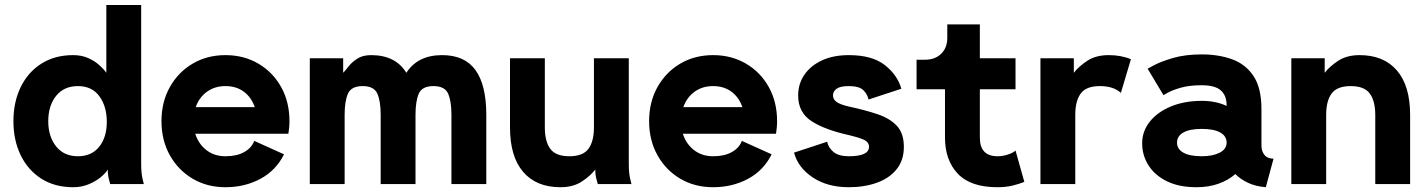

<svg xmlns="http://www.w3.org/2000/svg" viewBox="-20 -743 5760 775"><path d="M549.8 -82Q549.8 -44.9 555.2 -22.5Q560.5 0 560.5 0H424.8Q424.8 0 419.9 -18.3Q415 -36.6 415 -58.6Q406.7 -44.4 386.7 -27.8Q366.7 -11.2 338.1 0.7Q309.6 12.7 275.4 12.7Q201.2 12.7 147 -21.7Q92.8 -56.2 63.5 -116.5Q34.2 -176.8 34.2 -253.9Q34.2 -331.1 63.5 -391.4Q92.8 -451.7 147 -486.1Q201.2 -520.5 275.4 -520.5Q309.6 -520.5 336.2 -508.5Q362.8 -496.6 381.1 -480Q399.4 -463.4 409.2 -449.2V-722.7H549.8ZM411.1 -251Q411.1 -313.5 381.1 -354.5Q351.1 -395.5 294.4 -395.5Q238.3 -395.5 206.5 -356Q174.8 -316.4 174.8 -253.9Q174.8 -191.9 206.5 -152.1Q238.3 -112.3 294.4 -112.3Q349.6 -112.3 380.4 -150.6Q411.1 -189 411.1 -251Z M1006.3 -174.3 1126.5 -120.1Q1094.2 -55.2 1031.2 -21.2Q968.3 12.7 890.1 12.7Q815.9 12.7 757.6 -21.7Q699.2 -56.2 665.5 -116.5Q631.8 -176.8 631.8 -253.9Q631.8 -331.1 665.5 -391.4Q699.2 -451.7 757.6 -486.1Q815.9 -520.5 890.1 -520.5Q964.4 -520.5 1022.9 -486.1Q1081.5 -451.7 1115 -391.4Q1148.4 -331.1 1148.4 -253.9Q1148.4 -240.7 1147.2 -228Q1146 -215.3 1144 -203.1H768.1Q780.8 -162.6 812.7 -137.5Q844.7 -112.3 890.1 -112.3Q936 -112.3 965.8 -129.2Q995.6 -146 1006.3 -174.3ZM890.1 -395.5Q846.7 -395.5 815.2 -372.6Q783.7 -349.6 770 -310.5H1008.3Q995.1 -349.6 964.6 -372.6Q934.1 -395.5 890.1 -395.5Z M1516.6 0V-279.3Q1516.6 -335.4 1502.9 -365.5Q1489.3 -395.5 1443.8 -395.5Q1398.4 -395.5 1384.8 -365.5Q1371.1 -335.4 1371.1 -279.3V0H1230.5V-507.8H1365.2V-449.2Q1373.5 -457.5 1386.7 -474.6Q1399.9 -491.7 1421.9 -506.1Q1443.8 -520.5 1478 -520.5Q1576.7 -520.5 1620.1 -449.2Q1666.5 -520.5 1764.2 -520.5Q1856 -520.5 1899.4 -460Q1942.9 -399.4 1942.9 -279.3V0H1802.2V-279.3Q1802.2 -335.4 1788.6 -365.5Q1774.9 -395.5 1729.5 -395.5Q1684.1 -395.5 1670.7 -365.5Q1657.2 -335.4 1657.2 -279.3V0Z M2179.2 -507.8V-228.5Q2179.2 -172.4 2201.2 -142.3Q2223.1 -112.3 2278.3 -112.3Q2333 -112.3 2355.2 -142.3Q2377.4 -172.4 2377.4 -228.5V-507.8H2518.1V-82Q2518.1 -44.9 2523.4 -22.5Q2528.8 0 2528.8 0H2393.1Q2393.1 0 2387.9 -18.3Q2382.8 -36.6 2382.8 -58.6Q2362.8 -32.7 2328.1 -10Q2293.5 12.7 2242.2 12.7Q2144.5 12.7 2091.6 -49.3Q2038.6 -111.3 2038.6 -228.5V-507.8Z M2974.6 -174.3 3094.7 -120.1Q3062.5 -55.2 2999.5 -21.2Q2936.5 12.7 2858.4 12.7Q2784.2 12.7 2725.8 -21.7Q2667.5 -56.2 2633.8 -116.5Q2600.1 -176.8 2600.1 -253.9Q2600.1 -331.1 2633.8 -391.4Q2667.5 -451.7 2725.8 -486.1Q2784.2 -520.5 2858.4 -520.5Q2932.6 -520.5 2991.2 -486.1Q3049.8 -451.7 3083.3 -391.4Q3116.7 -331.1 3116.7 -253.9Q3116.7 -240.7 3115.5 -228Q3114.3 -215.3 3112.3 -203.1H2736.3Q2749 -162.6 2781 -137.5Q2813 -112.3 2858.4 -112.3Q2904.3 -112.3 2934.1 -129.2Q2963.9 -146 2974.6 -174.3ZM2858.4 -395.5Q2814.9 -395.5 2783.4 -372.6Q2752 -349.6 2738.3 -310.5H2976.6Q2963.4 -349.6 2932.9 -372.6Q2902.3 -395.5 2858.4 -395.5Z M3406.2 -520.5Q3500 -520.5 3551.3 -480.5Q3602.5 -440.4 3618.2 -384.8L3485.8 -341.3Q3481.4 -362.8 3464.6 -379.2Q3447.8 -395.5 3406.2 -395.5Q3371.6 -395.5 3356.9 -384.8Q3342.3 -374 3342.3 -357.9Q3342.3 -341.8 3357.2 -331.3Q3372.1 -320.8 3406.2 -313Q3472.2 -298.8 3522.2 -282Q3572.3 -265.1 3600.3 -234.9Q3628.4 -204.6 3628.4 -150.4Q3628.4 -96.2 3599.1 -59.8Q3569.8 -23.4 3519.5 -5.4Q3469.2 12.7 3406.2 12.7Q3319.8 12.7 3260.5 -26.9Q3201.2 -66.4 3185.1 -127L3318.8 -170.9Q3323.2 -147.5 3344 -129.9Q3364.7 -112.3 3406.2 -112.3Q3487.8 -112.3 3487.8 -150.4Q3487.8 -170.4 3464.1 -180.2Q3440.4 -189.9 3406.2 -197.8Q3310.5 -218.8 3256.1 -253.7Q3201.7 -288.6 3201.7 -357.9Q3201.7 -404.3 3226.8 -441.2Q3252 -478 3297.9 -499.3Q3343.8 -520.5 3406.2 -520.5Z M3714.8 -502Q3754.4 -502 3779.1 -526.1Q3803.7 -550.3 3803.7 -589.8V-644.5H3935.1V-507.8H4079.1V-382.8H3935.1V-187.5Q3935.1 -112.3 4006.8 -112.3Q4026.4 -112.3 4047.4 -118.9Q4068.4 -125.5 4079.1 -135.3L4114.7 -8.8Q4095.7 -1 4068.1 5.9Q4040.5 12.7 4005.9 12.7Q3897.5 12.7 3845.9 -42Q3794.4 -96.7 3794.4 -187.5V-382.8H3679.7V-502Z M4504.4 -368.2Q4474.6 -395.5 4419.4 -395.5Q4364.3 -395.5 4342.3 -365.5Q4320.3 -335.4 4320.3 -279.3V0H4179.7V-507.8H4314.5V-449.2Q4334.5 -475.1 4369.1 -497.8Q4403.8 -520.5 4455.1 -520.5Q4505.4 -520.5 4544.9 -503.9Z M4809.1 12.7Q4739.3 12.7 4690.4 -11.2Q4641.6 -35.2 4616 -75.4Q4590.3 -115.7 4590.3 -164.6Q4590.3 -213.4 4621.3 -252.2Q4652.3 -291 4706.8 -313.5Q4761.2 -335.9 4831.1 -335.9Q4887.7 -335.9 4931.2 -315.4V-317.9Q4931.2 -357.4 4907.7 -378.2Q4884.3 -398.9 4830.6 -398.9Q4780.3 -398.9 4745.8 -388.9Q4711.4 -378.9 4693.8 -368.9Q4676.3 -358.9 4676.3 -358.9L4612.3 -465.8Q4612.3 -465.8 4639.2 -480.2Q4666 -494.6 4715.1 -509Q4764.2 -523.4 4831.1 -523.4Q4898.4 -523.4 4952.9 -503.9Q5007.3 -484.4 5039.6 -436.3Q5071.8 -388.2 5071.8 -302.7V-154.8Q5071.8 -132.8 5084 -117.7Q5096.2 -102.5 5120.6 -102.5L5089.4 12.7Q5047.4 9.3 5016.6 -5.6Q4985.8 -20.5 4966.3 -40.5Q4939 -16.1 4899.2 -1.7Q4859.4 12.7 4809.1 12.7ZM4931.2 -167.5Q4931.2 -193.8 4905.3 -208.3Q4879.4 -222.7 4831.1 -222.7Q4782.7 -222.7 4756.8 -208.3Q4731 -193.8 4731 -167.5Q4731 -141.1 4756.8 -126.7Q4782.7 -112.3 4831.1 -112.3Q4875 -112.3 4903.1 -126.7Q4931.2 -141.1 4931.2 -167.5Z M5531.2 0V-279.3Q5531.2 -335.4 5509 -365.5Q5486.8 -395.5 5432.1 -395.5Q5377 -395.5 5355 -365.5Q5333 -335.4 5333 -279.3V0H5192.4V-507.8H5327.1V-449.2Q5347.2 -475.1 5381.8 -497.8Q5416.5 -520.5 5467.8 -520.5Q5565.4 -520.5 5618.7 -458.5Q5671.9 -396.5 5671.9 -279.3V0Z"/></svg>

Font: Giphurs
Style: Bold
Weight: 700
Version: Version 0.920; ttfautohint (v1.8.4.7-5d5b)